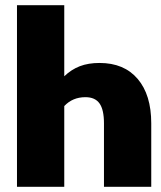

<svg xmlns="http://www.w3.org/2000/svg" viewBox="-20 -715 617 735"><path d="M559 -243V0H378V-243Q378 -295 361 -319Q344 -343 307 -343Q258 -343 226 -309V0H45V-695H226V-423Q253 -449 285.5 -461.5Q318 -474 361 -474Q455 -474 507 -413Q559 -352 559 -243Z"/></svg>

Font: Fira Sans Condensed ExtraBold
Style: Regular
Weight: 800
Width: 3
Designer: Carrois Corporate & Edenspiekermann AG
Foundry: Carrois Corporate GbR & Edenspiekermann AG
Version: Version 4.203